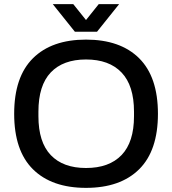

<svg xmlns="http://www.w3.org/2000/svg" viewBox="-20 -888 825 920"><path d="M232.9 -868.2H331.1L392.1 -792L453.1 -868.2H550.8L444.8 -735.8H338.9ZM392.1 12.2Q228 12.2 137.9 -76.9Q47.9 -166 47.9 -342.8Q47.9 -519.5 137.9 -608.9Q228 -698.2 392.1 -698.2Q556.6 -698.2 646.7 -608.9Q736.8 -519.5 736.8 -342.8Q736.8 -166 646.7 -76.9Q556.6 12.2 392.1 12.2ZM392.1 -83Q502.9 -83 562.5 -145Q622.1 -207 622.1 -331.1V-353Q622.1 -478 562.5 -540.5Q502.9 -603 392.1 -603Q282.2 -603 223.1 -540.8Q164.1 -478.5 164.1 -353V-331.1Q164.1 -207 223.1 -145Q282.2 -83 392.1 -83Z"/></svg>

Font: Archivo Medium
Style: Regular
Weight: 500
Designer: Hector Gatti
Foundry: Omnibus-Type
Version: Version 2.001